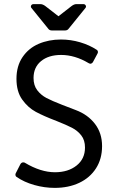

<svg xmlns="http://www.w3.org/2000/svg" viewBox="-20 -900 571 933"><path d="M61 -40Q57 -42 55.5 -47Q54 -52 56 -57L79 -102Q84 -111 93 -111Q98 -111 101 -109Q178 -63 247 -63Q311 -63 352 -95.5Q393 -128 393 -183Q393 -219 375 -242Q357 -265 330 -279Q303 -293 255 -312Q192 -336 154 -356.5Q116 -377 88 -416Q60 -455 60 -517Q60 -579 89.5 -622.5Q119 -666 168 -687Q217 -708 276 -708Q324 -708 369.5 -694.5Q415 -681 450 -658Q454 -656 455.5 -650.5Q457 -645 454 -640L432 -599Q429 -593 423 -591Q417 -589 411 -593Q344 -633 277 -633Q216 -633 179.5 -603Q143 -573 143 -521Q143 -485 161 -461.5Q179 -438 205.5 -424Q232 -410 281 -391Q290 -387 348.5 -365Q407 -343 441.5 -298Q476 -253 476 -190Q476 -128 446.5 -82Q417 -36 365 -11.5Q313 13 246 13Q196 13 146.5 -1Q97 -15 61 -40ZM214 -761 133 -861Q130 -864 130 -868Q130 -873 133.5 -876.5Q137 -880 143 -880H176Q188 -880 201 -870L264 -821L327 -870Q340 -880 351 -880H385Q393 -880 396.5 -873.5Q400 -867 395 -861L314 -761Q308 -752 296 -752H232Q220 -752 214 -761Z"/></svg>

Font: Miriam Libre
Style: Regular
Weight: 400
Designer: Michal Sahar
Foundry: Hagilda
Version: Version 1.001